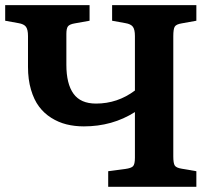

<svg xmlns="http://www.w3.org/2000/svg" viewBox="-20 -720 827 740"><path d="M397 0V-60.1L462.9 -68.8Q485.4 -71.8 492.7 -79.3Q500 -86.9 500 -111.8V-288.1Q413.1 -232.9 303.2 -232.9Q267.6 -232.9 236.3 -240.7Q205.1 -248.5 177.5 -265.9Q149.9 -283.2 130.4 -309.3Q110.8 -335.4 99.4 -374.5Q87.9 -413.6 87.9 -461.9V-581.1Q87.9 -606 80.1 -616.7Q72.3 -627.4 50.8 -630.9L0 -640.1V-700.2H325.2V-640.1L268.1 -629.9Q248 -626.5 241.9 -618.4Q235.8 -610.4 235.8 -588.9V-470.2Q235.8 -397 263.2 -358.9Q290.5 -320.8 350.1 -320.8Q433.1 -320.8 500 -371.1V-581.1Q500 -606 492.2 -616.7Q484.4 -627.4 462.9 -630.9L412.1 -640.1V-700.2H736.8V-640.1L680.2 -629.9Q659.2 -626.5 653.6 -617.4Q647.9 -608.4 647.9 -580.1V-117.2Q647.9 -90.8 653.6 -82Q659.2 -73.2 680.2 -69.8L736.8 -60.1V0Z"/></svg>

Font: Literata Book
Style: Bold
Weight: 700
Designer: Latin by Veronika Burian and Jose Scaglione. Greek by Irene Vlachou. Cyrillic by Vera Evstafieva
Foundry: TypeTogether
Version: Version 2.003;PS 002.003;hotconv 1.0.88;makeotf.lib2.5.64775